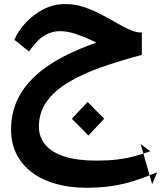

<svg xmlns="http://www.w3.org/2000/svg" viewBox="-20 -456 788 938"><path d="M401 461.3Q322 461.3 254.8 442.8Q187.7 424.3 138.2 387.8Q88.7 351.3 61.3 298.2Q34 245 34 176.3Q34 103.3 61.2 40.2Q88.3 -23 143.7 -77Q199 -131 283.5 -176.2Q368 -221.3 483 -258.3L606.7 -181Q594.7 -178.3 568 -190.2Q541.3 -202 505.5 -220.5Q469.7 -239 429.3 -258.2Q389 -277.3 349 -290.5Q309 -303.7 274 -303.7Q242.3 -303.7 216 -292.2Q189.7 -280.7 166.7 -258.7Q143.7 -236.7 122 -204.3L50 -261.7Q69 -305.3 105.8 -345.2Q142.7 -385 192.3 -410.7Q242 -436.3 299.7 -436.3Q345 -436.3 388.3 -422Q431.7 -407.7 472 -386.7Q512.3 -365.7 548.7 -344.5Q585 -323.3 616.2 -309.7Q647.3 -296 673 -297.3V-187.7Q564.7 -159.3 472.8 -126.7Q381 -94 313.2 -53.2Q245.3 -12.3 207.7 40.7Q170 93.7 170 162.7Q170 213.7 201.5 251.2Q233 288.7 295.3 308.7Q357.7 328.7 450.7 328.7Q506.7 328.7 550.7 323.5Q594.7 318.3 633.8 308Q673 297.7 714 283.3L667 247.3L723.3 444L747.7 385.7Q687.7 411 633.5 428Q579.3 445 523.5 453.2Q467.7 461.3 401 461.3ZM412 206 331 124 408 42 489 124Z"/></svg>

Font: Lexend Medium
Style: Regular
Weight: 500
Designer: Bonnie Shaver-Troup, Thomas Jockin
Foundry: Lexend
Version: Version 1.005